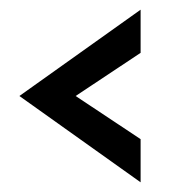

<svg xmlns="http://www.w3.org/2000/svg" viewBox="-20 -438 350 396"><path d="M20 -240 270 -418V-329L136 -240L270 -151V-62Z"/></svg>

Font: Glametrix
Style: Bold
Weight: 700
Designer: gluk
Foundry: gluk
Version: Version 0.40